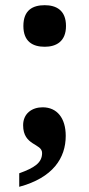

<svg xmlns="http://www.w3.org/2000/svg" viewBox="-20 -565 344 739"><path d="M152 -385C196 -385 234 -405 234 -465C234 -526 196 -545 152 -545C106 -545 70 -526 70 -465C70 -405 106 -385 152 -385ZM54 102V154C184 119 233 43 233 -42C233 -110 200 -152 144 -152C103 -152 69 -128 69 -83C69 -3 142 -14 142 24C142 62 112 81 54 102Z"/></svg>

Font: Noto Serif Lao
Style: Bold
Weight: 700
Designer: Monotype Design Team
Foundry: Monotype Imaging Inc.
Version: Version 2.003